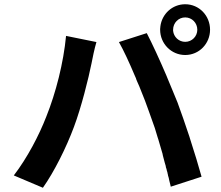

<svg xmlns="http://www.w3.org/2000/svg" viewBox="-20 -859 1040 904"><path d="M969 -719C969 -785 918 -839 852 -839C791 -839 742 -793 735 -734L734 -721V-719C734 -654 786 -600 852 -600C918 -600 969 -654 969 -719ZM795 -714C795 -716 795 -717 795 -719C795 -751 820 -777 852 -777C884 -777 909 -751 909 -719C909 -688 884 -662 852 -662C822 -662 798 -685 795 -714ZM735 -729C735 -728 734 -726 734 -724V-721ZM929 -27C915 -77 896 -141 875 -205L872 -215C852 -275 832 -333 816 -376C802 -409 786 -450 768 -492L764 -502C732 -577 696 -655 671 -703L540 -661C562 -622 589 -564 615 -502L619 -493C620 -491 621 -489 621 -487L625 -477C629 -469 632 -461 636 -452L640 -442C656 -404 670 -366 682 -332C691 -308 700 -282 709 -256L712 -246C715 -235 719 -224 722 -213L725 -204C731 -185 736 -165 742 -146L745 -136L747 -126C750 -115 753 -103 756 -92L759 -82C760 -79 761 -76 761 -72L764 -63C765 -58 766 -53 768 -48L770 -38C771 -37 771 -35 771 -33L774 -23C774 -22 775 -20 775 -19L777 -9C779 -2 780 4 782 11L784 20L929 -27ZM328 -261C363 -354 397 -491 411 -561C415 -583 425 -631 434 -661L291 -690C279 -563 243 -422 198 -310C164 -222 108 -115 45 -33L182 25C235 -50 292 -164 328 -261ZM734 -720V-721V-720Z"/></svg>

Font: Glow Sans TC Normal
Style: Bold
Weight: 700
Designer: Ryoko NISHIZUKA (kana, bopomofo & ideographs); Paul D. Hunt (Latin, Greek & Cyrillic); Sandoll Communications, Soo-young
Version: Version 0.93